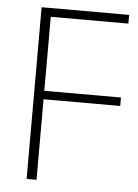

<svg xmlns="http://www.w3.org/2000/svg" viewBox="-52 -751 567 791"><g transform="rotate(5 232.0 -355.0)"><path d="M450 -674H129V-368H446V-333H129V0H88V-710H450Z"/></g></svg>

Font: Livvic ExtraLight
Style: Regular
Weight: 275
Designer: Jacques Le Bailly, Baron von Fonthausen
Version: Version 1.001; ttfautohint (v1.8.2)